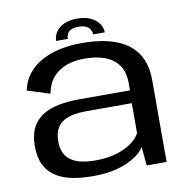

<svg xmlns="http://www.w3.org/2000/svg" viewBox="-80 -785 845 868"><g transform="rotate(-10 342.5 -351.0)"><path d="M279.5 5.5Q331 5.5 371.8 -3.2Q412.5 -12 442.2 -26.2Q472 -40.5 490.8 -56.5Q509.5 -72.5 517 -87L525 0H616.5V-374.5Q616.5 -452 582.8 -500.8Q549 -549.5 485.5 -572.8Q422 -596 331.5 -596Q279 -596 232.5 -586.2Q186 -576.5 148.2 -556.2Q110.5 -536 84.8 -504.2Q59 -472.5 49.5 -427.5L153 -395Q161.5 -440.5 186.2 -469Q211 -497.5 248.2 -511Q285.5 -524.5 332 -524.5Q386.5 -524.5 426.2 -509.2Q466 -494 487.8 -462.2Q509.5 -430.5 509.5 -381V-347.5H279Q226 -347.5 182.2 -339Q138.5 -330.5 107.2 -310.5Q76 -290.5 59 -257Q42 -223.5 42 -173.5Q42 -122 59.2 -87.2Q76.5 -52.5 108.2 -32Q140 -11.5 183.2 -3Q226.5 5.5 279.5 5.5ZM301 -62.5Q269.5 -62.5 242.2 -67.8Q215 -73 194.2 -85.5Q173.5 -98 161.8 -120.2Q150 -142.5 150 -177Q150 -211 161.8 -233.2Q173.5 -255.5 194 -267.5Q214.5 -279.5 241.5 -284.2Q268.5 -289 298.5 -289H507.5V-151.5Q497 -130 469.2 -109.2Q441.5 -88.5 399.2 -75.5Q357 -62.5 301 -62.5ZM331.5 -708.5Q295 -708.5 270.2 -697.2Q245.5 -686 232.5 -666.8Q219.5 -647.5 219.5 -625.5H273Q273 -637.5 278.2 -648Q283.5 -658.5 296.2 -664.8Q309 -671 331.5 -671Q351.5 -671 364.2 -664.8Q377 -658.5 383.2 -648.2Q389.5 -638 389.5 -625.5H443Q443 -647.5 429.2 -666.8Q415.5 -686 390.5 -697.2Q365.5 -708.5 331.5 -708.5Z"/></g></svg>

Font: Anybody SemiExpanded
Style: Regular
Weight: 400
Width: 6
Designer: Tyler Finck
Foundry: Etcetera Type Company
Version: Version 1.113;gftools[0.9.25]